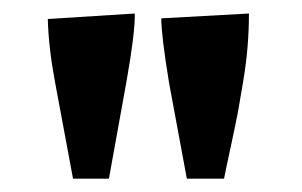

<svg xmlns="http://www.w3.org/2000/svg" viewBox="-20 -745 456 290"><path d="M144.5 -475.1H90.3L63 -621.6Q53.2 -674.3 52.2 -716.3L183.6 -724.6Q184.1 -695.3 170.9 -621.1ZM318.4 -475.1H262.2L235.4 -619.6Q223.6 -691.4 223.6 -717.3L356 -724.6Q356 -699.7 354 -675.3Q352.1 -650.9 347.2 -621.3Q342.3 -591.8 339.4 -575.9Q336.4 -560.1 328.4 -522.7Q320.3 -485.4 318.4 -475.1Z"/></svg>

Font: Flanker
Style: Bold
Weight: 700
Designer: Flanker
Foundry: Flanker
Version: Version 2.021